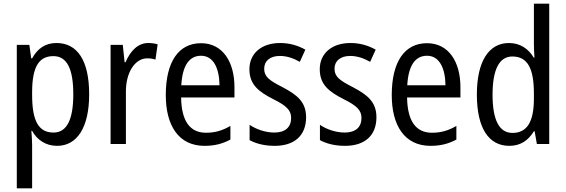

<svg xmlns="http://www.w3.org/2000/svg" viewBox="-20 -780 3065 1040"><path d="M286 -547C226 -547 184 -518 154 -464H149L139 -537H71V240H154V6C154 -16 152 -44 150 -71H154C181 -22 228 10 289 10C398 10 463 -90 463 -269C463 -454 398 -547 286 -547ZM269 -476C345 -476 377 -403 377 -269C377 -134 343 -62 270 -62C187 -62 154 -128 154 -266V-285C155 -415 189 -476 269 -476Z M783 -547C727 -547 686 -504 660 -443H655L645 -537H579V0H662V-282C661 -388 712 -464 777 -464C793 -464 809 -462 822 -457L834 -540C817 -545 799 -547 783 -547Z M1069 -546C947 -546 878 -445 878 -265C878 -102 946 10 1088 10C1142 10 1185 -1 1228 -24V-98C1184 -72 1143 -61 1096 -61C1008 -61 963 -125 961 -252H1250V-308C1250 -444 1187 -546 1069 -546ZM1069 -478C1138 -478 1168 -407 1169 -318H962C968 -425 1005 -478 1069 -478Z M1638 -145C1638 -228 1589 -266 1512 -307C1437 -345 1411 -365 1411 -408C1411 -450 1443 -477 1496 -477C1534 -477 1571 -464 1604 -445L1634 -511C1593 -534 1548 -547 1497 -547C1398 -547 1331 -492 1331 -405C1331 -321 1382 -283 1460 -243C1533 -207 1557 -182 1557 -141C1557 -92 1526 -62 1466 -62C1416 -62 1365 -81 1332 -104V-21C1365 -3 1410 10 1468 10C1574 10 1638 -45 1638 -145Z M2019 -145C2019 -228 1970 -266 1893 -307C1818 -345 1792 -365 1792 -408C1792 -450 1824 -477 1877 -477C1915 -477 1952 -464 1985 -445L2015 -511C1974 -534 1929 -547 1878 -547C1779 -547 1712 -492 1712 -405C1712 -321 1763 -283 1841 -243C1914 -207 1938 -182 1938 -141C1938 -92 1907 -62 1847 -62C1797 -62 1746 -81 1713 -104V-21C1746 -3 1791 10 1849 10C1955 10 2019 -45 2019 -145Z M2293 -546C2171 -546 2102 -445 2102 -265C2102 -102 2170 10 2312 10C2366 10 2409 -1 2452 -24V-98C2408 -72 2367 -61 2320 -61C2232 -61 2187 -125 2185 -252H2474V-308C2474 -444 2411 -546 2293 -546ZM2293 -478C2362 -478 2392 -407 2393 -318H2186C2192 -425 2229 -478 2293 -478Z M2739 10C2800 10 2842 -20 2872 -69H2876L2888 0H2955V-760H2872V-543C2872 -523 2873 -494 2875 -468H2871C2842 -517 2796 -547 2737 -547C2628 -547 2563 -448 2563 -268C2563 -86 2627 10 2739 10ZM2756 -60C2683 -60 2648 -132 2648 -267C2648 -399 2682 -474 2755 -474C2839 -474 2872 -408 2872 -272V-246C2872 -122 2836 -60 2756 -60Z"/></svg>

Font: Noto Sans Sinhala Condensed
Style: Regular
Weight: 400
Width: 3
Designer: Jelle Bosma - Monotype Design Team
Foundry: Monotype Imaging Inc.
Version: Version 2.006